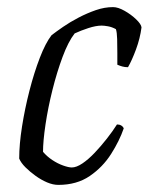

<svg xmlns="http://www.w3.org/2000/svg" viewBox="-20 -520 418 540"><path d="M144 0Q129 0 112.5 -7Q96 -14 80 -25.5Q64 -37 51.5 -49.5Q39 -62 34 -74Q34 -114 42 -164.5Q50 -215 63 -265.5Q76 -316 92 -357.5Q108 -399 125 -421Q138 -431 157.5 -444.5Q177 -458 201 -470.5Q225 -483 249.5 -491.5Q274 -500 298 -500Q312 -500 330.5 -489.5Q349 -479 363 -465.5Q377 -452 378 -443Q374 -412 362.5 -381Q351 -350 340 -331Q331 -331 324 -333Q317 -335 310 -338Q310 -351 310 -371Q310 -391 309.5 -410Q309 -429 306 -438Q295 -444 284 -446Q273 -448 266 -448Q250 -448 228.5 -441Q207 -434 190 -426Q172 -403 156 -360Q140 -317 127.5 -267Q115 -217 108 -170Q101 -123 101 -93Q112 -80 127 -70Q142 -60 157.5 -54.5Q173 -49 182 -49Q195 -49 212 -60.5Q229 -72 246.5 -90.5Q264 -109 280.5 -130Q297 -151 309 -170Q316 -170 321 -167Q326 -164 328 -159Q316 -124 292.5 -87Q269 -50 232.5 -25Q196 0 144 0Z"/></svg>

Font: Texturina Medium 12pt Thin
Style: Italic
Weight: 250
Italic angle: -11°
Version: Version 1.002